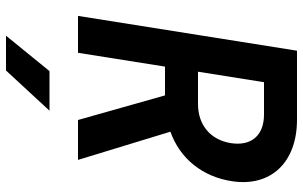

<svg xmlns="http://www.w3.org/2000/svg" viewBox="-205 -565 1010 640"><g transform="rotate(90 300.0 -245.0)"><path d="M33 0H156L202 -290H298L380 0H513L419 -308C509 -340 569 -415 584 -513C604 -642 522 -730 379 -730H149ZM219 -400 254 -620H362C431 -620 468 -578 457 -509C446 -441 396 -400 327 -400ZM99 240H215L349 95H217Z"/></g></svg>

Font: JetBrains Mono
Style: Bold Italic
Weight: 558
Italic angle: -9°
Monospace: yes
Designer: Philipp Nurullin, Konstantin Bulenkov
Foundry: JetBrains
Version: Version 2.305